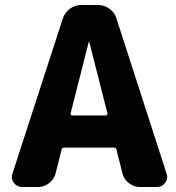

<svg xmlns="http://www.w3.org/2000/svg" viewBox="-20 -750 704 770"><path d="M336 -582 263 -295Q262 -292 264.5 -289.5Q267 -287 270 -287H404Q407 -287 409.5 -289.5Q412 -292 411 -295L338 -582Q338 -583 337 -583Q336 -583 336 -582ZM69 0Q48 0 35.5 -17Q23 -34 30 -54L232 -676Q240 -700 260.5 -715Q281 -730 306 -730H372Q398 -730 419 -715Q440 -700 447 -676L648 -54Q655 -34 642.5 -17Q630 0 609 0H542Q517 0 497 -15.5Q477 -31 471 -55L447 -150Q446 -158 437 -158H237Q229 -158 227 -150L203 -55Q197 -31 177 -15.5Q157 0 132 0Z"/></svg>

Font: Rounded Mplus 1c ExtraBold
Style: Regular
Weight: 800
Version: Version 1.059.20150529